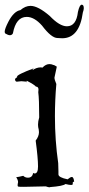

<svg xmlns="http://www.w3.org/2000/svg" viewBox="-34 -792 379 818"><path d="M177 6Q179 6 180 5Q234 1 245 -8Q261 -4 268 -4Q276 -4 276 -8V-6V-15Q279 -18 281 -18Q282 -18 282 -17Q280 -38 272 -38Q266 -38 254 -28Q215 -36 215 -49V-61L214 -97Q200 -194 200 -297Q200 -365 206 -434Q198 -453 198 -461Q198 -464 199 -466Q207 -506 208 -508Q197 -515 195 -515H194Q185 -519 177 -519Q161 -519 147 -504L140 -505Q122 -505 104 -493Q109 -503 110 -503V-501Q38 -474 38 -465V-464L42 -466L30 -456Q30 -444 38 -444L57 -446L80 -444L78 -439L80 -448Q113 -431 119 -423Q130 -423 130 -410L129 -399Q133 -370 133 -292Q128 -275 128 -261Q128 -250 131 -240L132 -229Q132 -211 118 -193Q128 -118 128 -83Q128 -53 114 -53Q111 -53 107 -55Q104 -35 85 -35Q73 -35 65 -43Q45 -38 35 -37Q43 -25 43 -16L42 -11L41 -3Q41 2 43.5 3Q46 4 68 4Q97 4 161 2Q172 6 177 6ZM231 -629Q304 -629 319 -739Q323 -750 323 -757Q323 -772 314 -772Q305 -772 298 -741Q291 -680 251 -680Q220 -680 178 -724Q128 -767 96 -767Q74 -767 53 -749Q25 -744 2 -700Q-14 -669 -14 -657Q-14 -651 -11 -649Q1 -642 8 -642Q17 -642 21 -650Q34 -720 80 -720Q112 -720 145 -683Q185 -630 211 -630Z"/></svg>

Font: Xiaobo Songti 小帛宋体
Style: Regular
Weight: 400
Version: Version 1.501;March 17, 2024;FontCreator 14.0.0.2814 64-bit